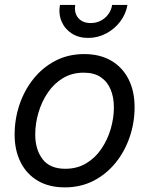

<svg xmlns="http://www.w3.org/2000/svg" viewBox="-20 -770 623 801"><path d="M250 11.7Q185.1 11.7 138.2 -15.6Q91.3 -43 66.2 -92.8Q41 -142.6 41 -208.5Q41 -272.5 61 -332.5Q81.1 -392.6 119.1 -440.4Q157.2 -488.3 210.9 -516.4Q264.6 -544.4 331.5 -544.4Q396.5 -544.4 443.6 -517.1Q490.7 -489.7 516.1 -439.9Q541.5 -390.1 541.5 -322.8Q541.5 -258.3 521 -198.2Q500.5 -138.2 462.2 -90.8Q423.8 -43.5 370.4 -15.9Q316.9 11.7 250 11.7ZM252.4 -65.9Q301.8 -65.9 339.6 -88.6Q377.4 -111.3 403.1 -149.2Q428.7 -187 441.9 -232.2Q455.1 -277.3 455.1 -322.3Q455.1 -364.3 441.4 -397Q427.7 -429.7 400.1 -448.2Q372.6 -466.8 329.1 -466.8Q280.3 -466.8 242.7 -444.1Q205.1 -421.4 179.4 -383.5Q153.8 -345.7 140.4 -300Q127 -254.4 127 -208.5Q127 -146.5 157.5 -106.2Q188 -65.9 252.4 -65.9ZM347.7 -611.8Q308.1 -611.8 279.3 -630.4Q250.5 -648.9 237.1 -680.2Q223.6 -711.4 230 -749.5H293.9Q288.6 -715.8 306.6 -694.8Q324.7 -673.8 358.4 -673.8Q380.9 -673.8 399.7 -683.3Q418.5 -692.9 431.4 -710Q444.3 -727.1 447.8 -749.5H511.7Q505.4 -711.4 481.4 -679.9Q457.5 -648.4 422.4 -630.1Q387.2 -611.8 347.7 -611.8Z"/></svg>

Font: Inter 20pt
Style: Italic
Weight: 400
Italic angle: -9.3988°
Version: Version 4.001;git-66647c0bb